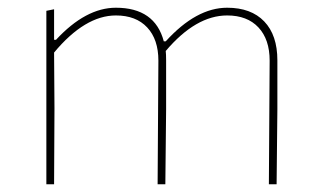

<svg xmlns="http://www.w3.org/2000/svg" viewBox="-20 -477 828 497"><path d="M120 -453V-374H125Q202 -457 280 -457Q381 -457 404 -370H409Q488 -457 568 -457Q630 -457 664 -421.5Q698 -386 698 -321V-194L696 0H676L678 -320Q678 -375 649 -406Q620 -437 568 -437Q487 -437 409 -345Q410 -337 410 -321V-194L408 0H388L390 -320Q390 -375 361 -406Q332 -437 280 -437Q200 -437 120 -341L121 -196L120 0H100V-449Z"/></svg>

Font: Alegreya Sans SC Thin
Style: Regular
Weight: 100
Designer: Juan Pablo del Peral
Foundry: Huerta Tipografica
Version: Version 2.007